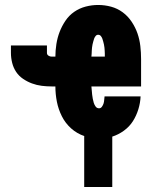

<svg xmlns="http://www.w3.org/2000/svg" viewBox="-20 -548 640 773"><path d="M319 205V0H320Q320 0 320 0Q320 0 320 0Q290 -10 266.5 -31Q243 -52 229 -80Q215 -108 209 -138.5Q203 -169 203 -200H188Q168 -200 148 -202.5Q128 -205 109 -212Q90 -219 73 -230.5Q56 -242 45 -258.5Q34 -275 29 -295Q24 -315 24 -335V-365H169V-335Q169 -328 175 -324Q181 -320 188 -320H203Q203 -345 207 -370.5Q211 -396 220 -419.5Q229 -443 243.5 -464.5Q258 -486 279 -500.5Q300 -515 325 -521.5Q350 -528 375 -528Q402 -528 427.5 -521Q453 -514 474 -498.5Q495 -483 510 -460.5Q525 -438 533.5 -413.5Q542 -389 545 -362.5Q548 -336 548 -310V-200H348Q349 -192 349.5 -183.5Q350 -175 351 -167Q352 -159 353.5 -150.5Q355 -142 357.5 -134Q360 -126 365 -119Q370 -112 379 -112Q386 -112 390.5 -118.5Q395 -125 397 -131.5Q399 -138 399.5 -145.5Q400 -153 401 -160H546Q545 -134 537 -108Q529 -82 515 -60Q501 -38 479 -22Q457 -6 432 2V205ZM348 -320H402Q402 -326 402 -332Q402 -338 401.5 -344Q401 -350 400.5 -356.5Q400 -363 398.5 -369Q397 -375 395.5 -381Q394 -387 392 -392.5Q390 -398 386 -403Q382 -408 375 -408Q369 -408 365 -403Q361 -398 359 -392.5Q357 -387 355.5 -381Q354 -375 352.5 -369Q351 -363 350.5 -356.5Q350 -350 349.5 -344Q349 -338 349 -332Q349 -326 348 -320Z"/></svg>

Font: Iosevka SS04 Heavy Extended
Style: Regular
Weight: 900
Width: 7
Monospace: yes
Designer: Belleve Invis
Foundry: Belleve Invis
Version: Version 19.0.0; ttfautohint (v1.8.4)